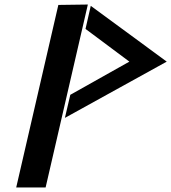

<svg xmlns="http://www.w3.org/2000/svg" viewBox="-20 -847 760 852"><path d="M359.5 -718.7 554.1 -573.5 292 -426.3 268 -323.9 719.9 -573.5 382.8 -821.1ZM238.9 -825.1 51.9 -15H182.4L369.8 -826.9Z"/></svg>

Font: Stormning
Style: LightObl
Weight: 400
Designer: Robert Jablonski, Mew Too
Foundry: Cannot Into Space Fonts
Version: Version 0.90